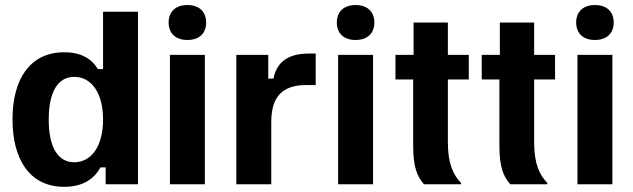

<svg xmlns="http://www.w3.org/2000/svg" viewBox="-20 -712 2448 742"><path d="M228.3 10C302.5 10 345 -22.5 368.3 -65H388.3V0H513.3V-666.7H378.3V-445H358.3C334.2 -485 293.3 -510 228.3 -510C95 -510 28.3 -405 28.3 -250.8C28.3 -100 91.7 10 228.3 10ZM266.7 -85C205.8 -85 168.3 -140 168.3 -250C168.3 -360 205.8 -415 266.7 -415C334.2 -415 378.3 -351.7 378.3 -250C378.3 -148.3 334.2 -85 266.7 -85Z M704.2 -557.5C751.7 -557.5 776.7 -585 776.7 -625C776.7 -665 751.7 -692.5 704.2 -692.5C656.7 -692.5 631.7 -665 631.7 -625C631.7 -585 656.7 -557.5 704.2 -557.5ZM636.7 0H771.7V-500H636.7Z M893.3 0H1028.3V-240C1028.3 -335 1068.3 -383.3 1163.3 -383.3H1200V-505H1173.3C1078.3 -505 1046.7 -458.3 1036.7 -408.3H1016.7V-500H893.3Z M1354.2 -557.5C1401.7 -557.5 1426.7 -585 1426.7 -625C1426.7 -665 1401.7 -692.5 1354.2 -692.5C1306.7 -692.5 1281.7 -665 1281.7 -625C1281.7 -585 1306.7 -557.5 1354.2 -557.5ZM1286.7 0H1421.7V-500H1286.7Z M1618.3 0H1761.7V-5C1733.3 -35 1710.8 -75 1710.8 -163.3V-405H1791.7V-500H1710.8V-625H1578.3V-500H1508.3V-405H1576.7V-149.2C1576.7 -65 1592.5 -30 1618.3 0Z M1951.7 0H2095V-5C2066.7 -35 2044.2 -75 2044.2 -163.3V-405H2125V-500H2044.2V-625H1911.7V-500H1841.7V-405H1910V-149.2C1910 -65 1925.8 -30 1951.7 0Z M2279.2 -557.5C2326.7 -557.5 2351.7 -585 2351.7 -625C2351.7 -665 2326.7 -692.5 2279.2 -692.5C2231.7 -692.5 2206.7 -665 2206.7 -625C2206.7 -585 2231.7 -557.5 2279.2 -557.5ZM2211.7 0H2346.7V-500H2211.7Z"/></svg>

Font: Familjen Grotesk GF
Style: Bold
Weight: 700
Designer: Anders Wikstroem, Jonas Baeckman, Matilda Gysing, Kristian Moeller
Foundry: Familjen STHLM AB
Version: Version 2.000; Beta; Release 4; Build 6